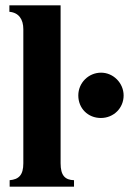

<svg xmlns="http://www.w3.org/2000/svg" viewBox="-20 -696 481 716"><path d="M256 0V-24C223 -25 206 -41 206 -87V-676H15V-652C50 -649 67 -624 67 -587V-87C67 -43 50 -27 16 -24V0ZM441 -340C441 -386 403 -425 357 -425C310 -425 272 -387 272 -340C272 -292 308 -256 356 -256C404 -256 441 -293 441 -340Z"/></svg>

Font: XITS
Style: Bold
Weight: 700
Designer: MicroPress Inc., with final additions and corrections provided by Coen Hoffman, Elsevier (retired)
Version: Version 1.302